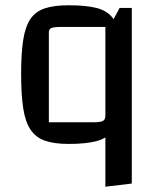

<svg xmlns="http://www.w3.org/2000/svg" viewBox="-20 -530 609 727"><path d="M240 15Q186 15 151 3Q116 -9 96 -38.5Q76 -68 68 -119.5Q60 -171 60 -250Q60 -329 68 -379.5Q76 -430 95.5 -458.5Q115 -487 150 -498.5Q185 -510 240 -510Q305 -510 345 -500Q385 -490 406.5 -462.5Q428 -435 436 -383.5Q444 -332 444 -250Q444 -166 436 -114Q428 -62 406.5 -34Q385 -6 345 4.5Q305 15 240 15ZM165 -67H333Q360 -67 369.5 -72Q379 -77 379 -92V-428H211Q185 -428 175 -424Q165 -420 165 -408ZM479 165 379 177V-400L433 -500H479Z"/></svg>

Font: Changa ExtraLight
Style: Regular
Weight: 400
Version: Version 3.002; ttfautohint (v1.8.2)